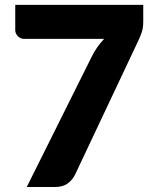

<svg xmlns="http://www.w3.org/2000/svg" viewBox="-20 -748 620 768"><path d="M553 -728.5V-663.5Q553 -636 547 -619Q541 -602 535.5 -590L281 -51Q271 -29.5 251.5 -14.8Q232 0 200 0H87L347 -521.5Q357.5 -543 369.8 -560Q382 -577 396.5 -592.5H76Q69 -592.5 62.8 -595.2Q56.5 -598 51.8 -602.8Q47 -607.5 44 -613.8Q41 -620 41 -626.5V-728.5Z"/></svg>

Font: LatoHex
Style: Regular
Weight: 900
Designer: Lukasz Dziedzic
Foundry: tyPoland Lukasz Dziedzic
Version: Version 1.104; Western+Polish opensource